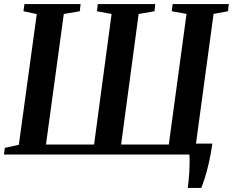

<svg xmlns="http://www.w3.org/2000/svg" viewBox="-22 -763 1150 948"><path d="M905 165Q907.5 148 909.5 127Q911.5 106 912.8 84Q914 62 914.2 40.2Q914.5 18.5 913 0L872.5 -54H1026.5Q1018.5 1 1009 42.2Q999.5 83.5 990 113.2Q980.5 143 972 165ZM-2.5 0 2 -33 71 -48 159.5 -693.5 94 -707.5 98.5 -743H376L372 -707.5L293 -694L205 -49.5H442.5L529 -694L456.5 -707.5L461 -743H744.5L741 -707.5L662.5 -694L576 -49.5H811.5L899 -694.5L826 -707.5L830.5 -743H1108L1103.5 -707.5L1032.5 -694.5L945 -49L1016.5 -33L1012 0Z"/></svg>

Font: Merriweather 72pt SemiBold
Style: Italic
Weight: 600
Italic angle: -7.8°
Version: Version 2.101